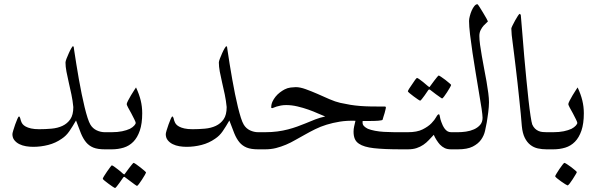

<svg xmlns="http://www.w3.org/2000/svg" viewBox="-20 -728 2940 936"><path d="M491.2 0Q456.5 0 435.3 -8.5Q414.1 -17.1 399.7 -34.4Q385.3 -51.8 374.5 -78.1Q363.8 -104.5 350.6 -140.6Q333.5 -110.8 318.1 -88.4Q302.7 -65.9 281.2 -51.8Q251.5 -30.8 215.3 -21.5Q179.2 -12.2 142.1 -12.2Q124.5 -12.2 106.7 -15.1Q88.9 -18.1 74.2 -25.4Q59.6 -32.7 50 -44.7Q40.5 -56.6 40.5 -74.2Q40.5 -78.6 44.7 -92.5Q48.8 -106.4 54.2 -121.6Q59.6 -136.7 64.7 -148.4Q69.8 -160.2 72.8 -160.2Q74.7 -160.2 76.4 -157Q78.1 -153.8 79.1 -149.9Q80.1 -146 81.1 -142.1L83.5 -135.3Q85.4 -129.4 90.3 -123Q95.2 -116.7 105.2 -111.1Q115.2 -105.5 131.3 -101.8Q147.5 -98.1 170.9 -98.1Q201.2 -98.1 231.2 -100.8Q261.2 -103.5 284.7 -114.5Q308.1 -125.5 322.8 -146.7Q337.4 -168 337.4 -206.1Q334.5 -237.3 328.1 -267.6Q321.8 -297.9 315.2 -325.9Q308.6 -354 304 -378.7Q299.3 -403.3 299.3 -423.3Q299.3 -429.2 304.4 -442.4Q309.6 -455.6 315.7 -469.2Q321.8 -482.9 327.6 -492.7Q333.5 -502.4 334.5 -502.4Q338.9 -502.4 339.4 -499.3Q339.8 -496.1 341.3 -484.9L352.1 -415.5Q357.9 -378.9 364.5 -341.8Q371.1 -304.7 378.2 -269.8Q385.3 -234.9 392.6 -205.1Q399.9 -175.3 407 -153.3Q414.1 -131.3 420.9 -120.1Q432.1 -101.6 451.4 -92.5Q470.7 -83.5 491.2 -83.5H516.1Q541.5 -83.5 553.7 -70.3Q565.9 -57.1 565.9 -42Q565.9 -26.9 553.7 -13.4Q541.5 0 516.1 0Z M691.9 111.8Q691.9 114.7 685.8 125.5Q679.7 136.2 672.1 147.7Q664.6 159.2 657.5 168.7Q650.4 178.2 647.9 178.2Q646.5 178.2 637.5 171.9Q628.4 165.5 617.7 157.2Q606 147.9 590.3 136.7Q585.9 131.8 581.1 136.7L563 162.6Q555.7 172.9 549.3 180.7Q543 188.5 541 188.5Q539.1 188.5 529.3 182.1L509.3 168Q498.5 160.2 489.7 152.8Q481 145.5 481 143.6Q481 140.6 487.3 130.4Q493.7 120.1 501.7 108.4Q509.8 96.7 516.8 87.4Q523.9 78.1 524.9 78.1Q528.3 78.1 537.1 84.5L555.2 98.1Q566.4 106.4 579.6 118.7Q584 122.1 585.4 122.3Q586.9 122.6 590.3 117.2Q600.6 102.5 609.4 91.3L623 74.2Q629.9 65.9 631.3 65.9Q633.3 65.9 643.3 72.5Q653.3 79.1 664.1 87.9L683.1 103.5Q691.9 110.8 691.9 111.8ZM673.3 -175.8Q673.3 -125.5 661.6 -91.3Q649.9 -57.1 629.9 -36.9Q609.9 -16.6 582.8 -8.3Q555.7 0 524.4 0H500Q474.6 0 462.2 -13.4Q449.7 -26.9 449.7 -42Q449.7 -57.1 462.2 -70.3Q474.6 -83.5 500 -83.5H524.4Q553.2 -83.5 575.4 -88.1Q597.7 -92.8 613.3 -100.1Q627 -107.4 634.3 -115.7Q641.6 -124 641.6 -128.9Q641.6 -132.8 634.8 -146.5L620.1 -175.3L604.5 -203.6Q597.7 -216.8 597.7 -220.2Q597.7 -224.6 604 -237.1Q610.4 -249.5 618.2 -262.7L633.8 -287.6Q641.1 -299.3 643.1 -301.8Q658.7 -268.6 666 -238.3Q673.3 -208 673.3 -175.8Z M1238.8 0Q1204.1 0 1182.9 -8.5Q1161.6 -17.1 1147.2 -34.4Q1132.8 -51.8 1122.1 -78.1Q1111.3 -104.5 1098.1 -140.6Q1081.1 -110.8 1065.7 -88.4Q1050.3 -65.9 1028.8 -51.8Q999 -30.8 962.9 -21.5Q926.8 -12.2 889.6 -12.2Q872.1 -12.2 854.2 -15.1Q836.4 -18.1 821.8 -25.4Q807.1 -32.7 797.6 -44.7Q788.1 -56.6 788.1 -74.2Q788.1 -78.6 792.2 -92.5Q796.4 -106.4 801.8 -121.6Q807.1 -136.7 812.3 -148.4Q817.4 -160.2 820.3 -160.2Q822.3 -160.2 824 -157Q825.7 -153.8 826.7 -149.9Q827.6 -146 828.6 -142.1L831.1 -135.3Q833 -129.4 837.9 -123Q842.8 -116.7 852.8 -111.1Q862.8 -105.5 878.9 -101.8Q895 -98.1 918.5 -98.1Q948.7 -98.1 978.8 -100.8Q1008.8 -103.5 1032.2 -114.5Q1055.7 -125.5 1070.3 -146.7Q1085 -168 1085 -206.1Q1082 -237.3 1075.7 -267.6Q1069.3 -297.9 1062.7 -325.9Q1056.2 -354 1051.5 -378.7Q1046.9 -403.3 1046.9 -423.3Q1046.9 -429.2 1052 -442.4Q1057.1 -455.6 1063.2 -469.2Q1069.3 -482.9 1075.2 -492.7Q1081.1 -502.4 1082 -502.4Q1086.4 -502.4 1086.9 -499.3Q1087.4 -496.1 1088.9 -484.9L1099.6 -415.5Q1105.5 -378.9 1112.1 -341.8Q1118.7 -304.7 1125.7 -269.8Q1132.8 -234.9 1140.1 -205.1Q1147.5 -175.3 1154.5 -153.3Q1161.6 -131.3 1168.5 -120.1Q1179.7 -101.6 1199 -92.5Q1218.3 -83.5 1238.8 -83.5H1263.7Q1289.1 -83.5 1301.3 -70.3Q1313.5 -57.1 1313.5 -42Q1313.5 -26.9 1301.3 -13.4Q1289.1 0 1263.7 0Z M1935.5 0Q1852.1 0 1802.7 -5.6Q1753.4 -11.2 1730 -27.3Q1715.3 -37.1 1709.5 -51.5Q1703.6 -65.9 1703.6 -85.9Q1703.6 -99.1 1706.5 -111.8L1712.9 -139.2Q1671.4 -140.6 1636.7 -135Q1602.1 -129.4 1572 -120.1Q1542 -110.8 1516.4 -98.1Q1490.7 -85.4 1466.8 -71.8L1420.4 -45.9Q1397.9 -32.7 1374.3 -22.7Q1350.6 -12.7 1325.7 -6.3Q1300.8 0 1272 0H1247.6Q1222.2 0 1209.7 -13.4Q1197.3 -26.9 1197.3 -42Q1197.3 -57.1 1209.7 -70.3Q1222.2 -83.5 1247.6 -83.5H1272Q1305.2 -83.5 1332.5 -87.2Q1359.9 -90.8 1384 -97.2Q1408.2 -103.5 1429.2 -111.1Q1450.2 -118.7 1469.2 -126.5Q1493.2 -136.7 1516.6 -145.8Q1540 -154.8 1565.4 -160.2Q1551.3 -165.5 1530 -175Q1508.8 -184.6 1483.4 -193.6Q1458 -202.6 1429.9 -209.2Q1401.9 -215.8 1375.5 -215.8Q1361.3 -215.8 1349.4 -213.6Q1337.4 -211.4 1328.4 -208.5Q1319.3 -205.6 1314 -203.1Q1308.6 -200.7 1307.1 -200.7Q1302.2 -200.7 1302.2 -204.6Q1302.2 -219.2 1308.1 -232.2Q1314 -245.1 1323.2 -256.6Q1332.5 -268.1 1344.2 -277.1Q1356 -286.1 1367.2 -292Q1380.9 -299.3 1396.7 -301.3Q1412.6 -303.2 1421.9 -303.2Q1442.9 -303.2 1470.5 -293.2Q1498 -283.2 1527.3 -270.5L1585.9 -244.6Q1615.2 -231.9 1638.7 -226.6Q1665.5 -220.7 1688.2 -217Q1710.9 -213.4 1735.6 -211.4Q1760.3 -209.5 1789.1 -209Q1817.9 -208.5 1857.4 -208.5Q1859.4 -208.5 1860.4 -206.5Q1861.3 -204.6 1861.3 -203.1Q1861.3 -202.6 1859.4 -194.3Q1857.4 -186.5 1855 -176.8L1849.1 -158.2Q1846.7 -148.4 1845.2 -144.5Q1844.7 -142.6 1838.6 -141.4Q1832.5 -140.1 1823 -139.4Q1813.5 -138.7 1801.8 -138.4Q1790 -138.2 1777.8 -138.2H1748Q1747.6 -136.7 1747.6 -133.8V-129.4Q1747.6 -120.1 1754.9 -112.8Q1762.2 -105.5 1773.4 -100.1Q1788.1 -94.2 1808.8 -90.3Q1829.6 -86.4 1851.6 -85.2Q1873.5 -84 1895.5 -83.7Q1917.5 -83.5 1935.5 -83.5H1960Q1985.4 -83.5 1997.8 -70.3Q2010.3 -57.1 2010.3 -42Q2010.3 -26.9 1997.8 -13.4Q1985.4 0 1960 0Z M2179.2 -314Q2179.2 -311.5 2173.1 -300.8Q2167 -290 2159.4 -278.3Q2151.9 -266.6 2144.8 -257.3Q2137.7 -248 2135.3 -248Q2133.8 -248 2125 -254.4L2105 -268.6L2077.6 -289.6Q2073.2 -293.9 2068.4 -289.6L2050.3 -263.2L2036.6 -245.1Q2030.3 -237.3 2028.3 -237.3Q2026.4 -237.3 2016.8 -243.7Q2007.3 -250 1996.6 -258.1Q1985.8 -266.1 1977.1 -273.4Q1968.3 -280.8 1968.3 -282.7Q1968.3 -285.2 1974.6 -295.7Q1981 -306.2 1989.3 -317.4L2003.9 -338.9Q2011.2 -348.1 2012.7 -348.1Q2015.6 -348.1 2024.4 -341.8L2042.5 -328.1Q2053.7 -319.3 2067.4 -307.1Q2071.3 -304.2 2073 -303.7Q2074.7 -303.2 2077.6 -308.6Q2087.9 -323.2 2096.7 -334.5Q2104 -344.2 2110.6 -352.1Q2117.2 -359.9 2118.7 -359.9Q2120.6 -359.9 2130.6 -353.3Q2140.6 -346.7 2151.4 -338.4L2170.4 -322.8Q2179.2 -315.4 2179.2 -314ZM2179.2 0Q2160.6 0 2147.9 -6.1Q2135.3 -12.2 2124.5 -23.4Q2117.2 -31.2 2108.4 -44.9Q2099.6 -58.6 2094.7 -70.8L2070.3 -44.9Q2058.6 -32.2 2043.9 -22.2Q2029.3 -12.2 2011 -6.1Q1992.7 0 1967.8 0H1943.4Q1918 0 1905.5 -13.4Q1893.1 -26.9 1893.1 -42Q1893.1 -57.1 1905.5 -70.3Q1918 -83.5 1943.4 -83.5H1967.8Q2013.2 -83.5 2040.3 -97.2Q2067.4 -110.8 2083.3 -127.2Q2099.1 -143.6 2106.4 -157.2Q2113.8 -170.9 2119.1 -170.9Q2123 -170.9 2124.5 -159.4Q2126 -147.9 2131.3 -133.8Q2133.8 -126 2138.2 -116.9Q2142.6 -107.9 2148.2 -100.3Q2153.8 -92.8 2161.4 -88.1Q2168.9 -83.5 2179.2 -83.5H2205.1Q2230.5 -83.5 2242.9 -70.3Q2255.4 -57.1 2255.4 -42Q2255.4 -26.9 2242.9 -13.4Q2230.5 0 2205.1 0Z M2363.8 -229.5Q2363.8 -219.2 2362.8 -206.3Q2361.8 -193.4 2360.1 -179.9Q2358.4 -166.5 2356.4 -153.8L2353 -131.3Q2349.6 -112.8 2344.5 -89.8Q2339.4 -66.9 2325.2 -46.9Q2311 -26.9 2284.4 -13.4Q2257.8 0 2212.4 0H2188Q2162.6 0 2150.1 -13.4Q2137.7 -26.9 2137.7 -42Q2137.7 -57.1 2150.1 -70.3Q2162.6 -83.5 2188 -83.5H2212.4Q2230.5 -83.5 2251.5 -86.4Q2272.5 -89.4 2290.5 -97.4Q2308.6 -105.5 2320.6 -119.1Q2332.5 -132.8 2332.5 -153.8Q2332.5 -166.5 2327.6 -199.7L2314.9 -276.9L2299.3 -371.1L2283.7 -469.7Q2276.4 -518.1 2271.5 -559.3Q2266.6 -600.6 2266.6 -625.5Q2266.6 -635.3 2270.3 -649.4Q2273.9 -663.6 2279.5 -676.5Q2285.2 -689.5 2292.5 -698.5Q2299.8 -707.5 2307.6 -707.5Q2309.1 -707.5 2317.1 -695.1Q2325.2 -682.6 2334.5 -667L2351.1 -638.7Q2358.4 -625.5 2358.4 -624Q2358.4 -622.6 2352.1 -617.2Q2345.7 -611.8 2337.6 -603Q2329.6 -594.2 2323.2 -581.5Q2316.9 -568.8 2316.9 -552.7Q2316.9 -535.2 2320.3 -509.5Q2323.7 -483.9 2329.1 -454.1L2340.3 -392.6Q2346.7 -360.8 2351.8 -330.8Q2356.9 -300.8 2360.4 -274.4Q2363.8 -248 2363.8 -229.5Z M2644.5 0Q2622.6 0 2602.3 -4.4Q2582 -8.8 2565.7 -21.5Q2549.3 -34.2 2538.3 -56.2Q2527.3 -78.1 2523.9 -113.3L2518.6 -174.3Q2515.6 -208.5 2511.2 -246.6L2502.9 -324.2L2494.1 -399.9L2486.8 -460L2480 -513.7Q2476.6 -538.1 2474.6 -557.4Q2472.7 -576.7 2472.7 -588.9Q2472.7 -591.8 2478.3 -603.5Q2483.9 -615.2 2491 -627.9Q2498 -640.6 2504.6 -650.6Q2511.2 -660.6 2513.7 -660.6Q2514.6 -660.6 2517.1 -658Q2519.5 -655.3 2519.5 -647.5Q2522.9 -609.9 2526.9 -559.3Q2530.8 -508.8 2535.6 -453.1L2545.9 -342.8Q2551.3 -287.1 2556.4 -241.2Q2561.5 -195.3 2566.4 -163.1Q2571.3 -130.9 2574.7 -121.1Q2580.1 -108.9 2588.1 -101.1Q2596.2 -93.3 2605.5 -89.4Q2614.7 -85.4 2624.8 -84.5Q2634.8 -83.5 2644.5 -83.5H2669.4Q2694.8 -83.5 2707 -70.3Q2719.2 -57.1 2719.2 -42Q2719.2 -26.9 2707 -13.4Q2694.8 0 2669.4 0Z M2792 110.8Q2792 113.3 2785.6 123.5L2772 145.5Q2764.6 157.2 2757.3 166.5Q2750 175.8 2746.6 175.8Q2745.1 175.8 2735.6 169.9Q2726.1 164.1 2715.1 156.2Q2704.1 148.4 2695.3 141.1Q2686.5 133.8 2686.5 131.3Q2686.5 128.9 2692.9 118.4Q2699.2 107.9 2707 96.2Q2714.8 84.5 2722.2 75.2Q2729.5 65.9 2731.4 65.9Q2733.9 65.9 2743.9 72.3Q2753.9 78.6 2764.6 86.7Q2775.4 94.7 2783.7 102.1Q2792 109.4 2792 110.8ZM2826.2 -175.8Q2826.2 -125.5 2814.5 -91.3Q2802.7 -57.1 2782.7 -36.9Q2762.7 -16.6 2735.6 -8.3Q2708.5 0 2677.2 0H2652.8Q2627.4 0 2615 -13.4Q2602.5 -26.9 2602.5 -42Q2602.5 -57.1 2615 -70.3Q2627.4 -83.5 2652.8 -83.5H2677.2Q2706.1 -83.5 2728.3 -88.1Q2750.5 -92.8 2766.1 -100.1Q2779.8 -107.4 2787.1 -115.7Q2794.4 -124 2794.4 -128.9Q2794.4 -132.8 2787.6 -146.5L2772.9 -175.3L2757.3 -203.6Q2750.5 -216.8 2750.5 -220.2Q2750.5 -224.6 2756.8 -237.1Q2763.2 -249.5 2771 -262.7L2786.6 -287.6Q2793.9 -299.3 2795.9 -301.8Q2811.5 -268.6 2818.8 -238.3Q2826.2 -208 2826.2 -175.8Z"/></svg>

Font: Simplified Naskh
Style: Regular
Weight: 400
Designer: SIL International
Foundry: Arabeyes
Version: 1.02_alpha